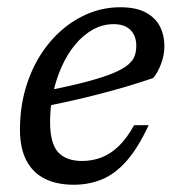

<svg xmlns="http://www.w3.org/2000/svg" viewBox="-20 -499 490 529"><path d="M293.5 -432.5Q263 -432.5 236 -417.5Q209 -402.5 187.2 -376.2Q165.5 -350 150 -315.5Q134.5 -281 126.2 -242Q118 -203 118 -163.5Q118 -103 140.5 -79.2Q163 -55.5 206 -55.5Q233.5 -55.5 258.5 -64.8Q283.5 -74 306.2 -95.5Q329 -117 349.5 -154H389.5Q360.5 -91.5 329 -55.8Q297.5 -20 261.5 -5Q225.5 10 183.5 10Q135.5 10 102.5 -7Q69.5 -24 52.2 -57.8Q35 -91.5 35 -142Q35 -199.5 49.2 -250.8Q63.5 -302 89.2 -343.8Q115 -385.5 149.8 -415.8Q184.5 -446 225.5 -462.5Q266.5 -479 311.5 -479Q355 -479 381.8 -464.5Q408.5 -450 420.8 -425.8Q433 -401.5 433 -372.5Q433 -348.5 424.2 -324.2Q415.5 -300 402 -284Q365.5 -271.5 328.2 -260.5Q291 -249.5 254 -240Q217 -230.5 180.8 -222.2Q144.5 -214 110 -207L112.5 -250Q178.5 -263 222.8 -275Q267 -287 293.5 -298.2Q320 -309.5 333.5 -321.2Q347 -333 351.2 -345.5Q355.5 -358 355.5 -373Q355.5 -391 348.5 -404.2Q341.5 -417.5 327.8 -425Q314 -432.5 293.5 -432.5Z"/></svg>

Font: Newsreader 12pt
Style: Italic
Weight: 400
Italic angle: -17°
Version: Version 1.003